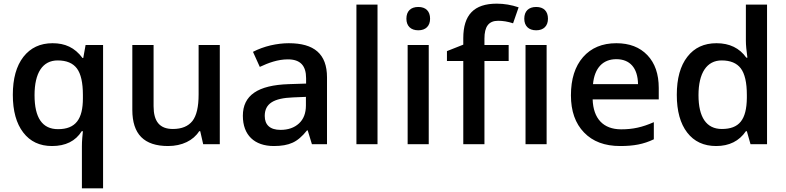

<svg xmlns="http://www.w3.org/2000/svg" viewBox="-20 -785 4277 1045"><path d="M295.9 -82C210.4 -82 168 -143.6 168 -267.1C168 -388.7 211.9 -456.1 293.9 -456.1C342.3 -456.1 377 -441.4 398.9 -412.1C420.4 -382.8 431.2 -335 431.2 -268.1V-250C431.2 -137.2 392.1 -82 295.9 -82ZM263.2 9.8C336.9 9.8 391.1 -17.1 424.8 -70.8H431.2C430.2 -62.5 429.2 -50.3 427.7 -34.2C426.3 -18.1 425.8 -2.9 425.8 11.2V240.2H541V-540H445.8L433.1 -469.2H429.2C386.7 -526.4 334 -549.8 266.1 -549.8C198.7 -549.8 146 -524.9 107.4 -475.6C68.8 -425.8 49.8 -356.9 49.8 -269C49.8 -181.2 68.8 -112.8 106.4 -64C144 -14.6 196.3 9.8 263.2 9.8Z M1176.3 0V-540H1061V-271C1061 -203.1 1049.8 -155.3 1027.3 -126.5C1004.4 -97.7 969.2 -83 920.9 -83C848.6 -83 815.9 -124.5 815.9 -207V-540H700.2V-187C700.2 -54.7 764.2 9.8 895 9.8C970.7 9.8 1032.2 -20.5 1064 -70.8H1069.8L1085.9 0Z M1759.8 0V-363.8C1759.8 -492.2 1689 -549.8 1551.8 -549.8C1521 -549.8 1487.8 -545.9 1453.1 -538.1C1418.5 -529.8 1386.2 -518.1 1356.9 -502.9L1394 -420.9C1440.9 -442.9 1491.7 -461.9 1546.9 -461.9C1614.7 -461.9 1646 -427.7 1646 -358.9V-330.1L1552.7 -327.1C1383.3 -321.8 1301.8 -266.1 1301.8 -154.8C1301.8 -49.8 1364.7 9.8 1470.7 9.8C1512.2 9.8 1545.9 3.9 1572.3 -8.3C1598.6 -20 1625 -42.5 1650.9 -75.2H1654.8L1677.7 0ZM1506.8 -78.1C1449.7 -78.1 1420.9 -105.5 1420.9 -153.8C1420.9 -220.2 1467.8 -251 1575.7 -254.9L1645 -257.8V-210.9C1645 -168.9 1632.3 -136.2 1607.4 -113.3C1582 -89.8 1548.3 -78.1 1506.8 -78.1Z M2034.7 -759.8H1919.9V0H2034.7Z M2313.5 -540H2198.7V0H2313.5ZM2191.9 -683.1C2191.9 -644 2215.3 -620.1 2256.8 -620.1C2297.4 -620.1 2320.8 -644 2320.8 -683.1C2320.8 -724.1 2297.4 -747.1 2256.8 -747.1C2215.3 -747.1 2191.9 -724.1 2191.9 -683.1Z M2748.5 -540H2616.7V-575.2C2616.7 -639.6 2639.2 -671.9 2691.4 -671.9C2717.3 -671.9 2744.1 -667.5 2772.5 -658.2L2802.7 -745.1C2763.7 -758.3 2724.1 -765.1 2683.6 -765.1C2560.5 -765.1 2501.5 -704.6 2501.5 -577.1V-542L2412.6 -506.8V-453.1H2501.5V0H2616.7V-453.1H2748.5ZM2955.1 -540H2840.3V0H2955.1ZM2833.5 -683.1C2833.5 -644 2856.9 -620.1 2898.4 -620.1C2939 -620.1 2962.4 -644 2962.4 -683.1C2962.4 -724.1 2939 -747.1 2898.4 -747.1C2856.9 -747.1 2833.5 -724.1 2833.5 -683.1Z M3355.5 9.8C3429.2 9.8 3482.4 0 3538.6 -26.9V-120.1C3475.6 -92.3 3424.8 -81.1 3360.8 -81.1C3263.7 -81.1 3209 -139.2 3205.6 -244.1H3565.4V-306.2C3565.4 -381.8 3544.9 -441.4 3503.4 -484.9C3461.9 -528.3 3405.8 -549.8 3334.5 -549.8C3257.8 -549.8 3197.3 -524.4 3153.3 -474.1C3109.4 -423.8 3087.4 -354.5 3087.4 -266.1C3087.4 -180.2 3111.3 -112.8 3158.7 -64C3206.1 -14.6 3271.5 9.8 3355.5 9.8ZM3334.5 -462.9C3407.2 -462.9 3451.2 -416.5 3452.6 -327.1H3207.5C3215.8 -415.5 3261.7 -462.9 3334.5 -462.9Z M3877.9 9.8C3948.7 9.8 4002.9 -17.1 4039.6 -70.8H4044.9L4064.9 0H4154.8V-759.8H4039.6V-563C4039.6 -540.5 4042.5 -509.8 4047.9 -471.2H4042C4004.9 -523.4 3950.7 -549.8 3879.9 -549.8C3812 -549.8 3759.3 -525.4 3721.2 -476.1C3682.6 -426.8 3663.6 -357.4 3663.6 -269C3663.6 -180.7 3682.6 -112.3 3720.2 -63.5C3757.8 -14.6 3810.5 9.8 3877.9 9.8ZM3908.7 -83C3824.2 -83 3781.7 -147.5 3781.7 -267.1C3781.7 -388.2 3827.1 -456.1 3907.7 -456.1C3955.1 -456.1 3989.7 -441.9 4011.7 -413.1C4033.7 -384.3 4044.9 -335.9 4044.9 -268.1V-252C4043.5 -132.8 4002.9 -83 3908.7 -83Z"/></svg>

Font: Sahel SemiBold
Style: Bold
Weight: 600
Foundry: Saber Rastikerdar (saber.rastikerdar@gmail.com)
Version: Version 3.4.0